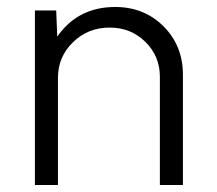

<svg xmlns="http://www.w3.org/2000/svg" viewBox="-20 -530 622 550"><path d="M310 -510Q393 -510 448.5 -454.5Q504 -399 504 -316V0H438V-310Q438 -369 396.5 -410Q355 -451 294 -451Q232 -451 189 -409Q146 -367 146 -307V0H80V-500H141L144 -425Q203 -510 310 -510Z"/></svg>

Font: Orkney Light
Style: Regular
Weight: 300
Designer: Samuel Oakes and Alfredo Marco Pradil
Foundry: Alfredo Marco Pradil
Version: 1.0; ttfautohint (v1.5)